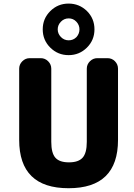

<svg xmlns="http://www.w3.org/2000/svg" viewBox="-20 -1085 732 1051"><path d="M398.4 -881.8Q415 -900.4 415 -924.3Q415 -948.2 397.9 -966.3Q380.9 -984.4 356 -984.4Q331.1 -984.4 313.5 -966.3Q295.9 -948.2 295.9 -924.3Q295.9 -900.4 313.5 -882.3Q331.1 -864.3 356 -864.3Q380.9 -864.3 398.4 -881.8ZM456.1 -1024.4Q497.1 -983.4 497.1 -924.3Q497.1 -865.2 455.6 -824.2Q414.1 -783.2 355.5 -783.2Q296.9 -783.2 255.4 -824.2Q213.9 -865.2 213.9 -924.3Q213.9 -983.4 255.4 -1024.4Q296.9 -1065.4 355.5 -1065.4Q414.1 -1065.4 456.1 -1024.4ZM85 -319.3V-709Q85 -732.4 102.1 -749.5Q119.1 -766.6 142.6 -766.6H203.1Q226.6 -766.6 243.7 -749.5Q260.7 -732.4 260.7 -709V-308.6Q260.7 -247.1 283.2 -221.7Q305.7 -196.3 357.4 -196.3Q409.2 -196.3 432.1 -221.7Q455.1 -247.1 455.1 -308.6V-709Q455.1 -732.4 472.2 -749.5Q489.3 -766.6 512.7 -766.6H568.4Q592.8 -766.6 609.4 -749.5Q626 -732.4 626 -709V-319.3Q626 -54.7 355.5 -54.7Q85 -54.7 85 -319.3Z"/></svg>

Font: Gen Jyuu Gothic Heavy
Style: Bold
Weight: 900
Designer: [Source Han Sans]
Ryoko NISHIZUKA  (kana & ideographs); Paul D. Hunt (Latin, Greek & Cyrillic); Wenlong ZHANG  (bopomofo
Version: Version 1.002.20150607